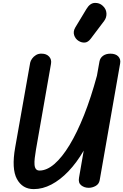

<svg xmlns="http://www.w3.org/2000/svg" viewBox="-20 -1300 853 1329"><path d="M213.5 9Q135 9 97 -61.2Q59 -131.5 85 -279L189 -866.5Q191.5 -879 201.8 -893.8Q212 -908.5 229.2 -919Q246.5 -929.5 269 -928.5Q301 -928.5 319.8 -908.5Q338.5 -888.5 333 -858L229 -264.5Q223.5 -232.5 220.5 -206Q217.5 -179.5 219 -160Q220.5 -140.5 228.8 -130Q237 -119.5 253.5 -119.5Q304 -119.5 356.8 -165Q409.5 -210.5 461.5 -296.2Q513.5 -382 561.8 -503.2Q610 -624.5 651 -776L668.5 -874.5Q673 -899 693.2 -913.8Q713.5 -928.5 744 -928.5Q780.5 -928.5 798.8 -909.2Q817 -890 811.5 -860.5L670 -52.5Q665 -25.5 641.8 -12.8Q618.5 0 594 0Q564 0 542.2 -17.2Q520.5 -34.5 527 -70L559.5 -257.5Q510.5 -173.5 453.5 -114Q396.5 -54.5 335.8 -22.8Q275 9 213.5 9ZM524.5 -1016.5Q501.5 -1030.5 493.2 -1056.8Q485 -1083 501.5 -1110.5L578.5 -1238Q602.5 -1278 635.2 -1279.8Q668 -1281.5 691 -1260Q714.5 -1239 716.8 -1209Q719 -1179 700.5 -1154.5L608 -1032Q589.5 -1007.5 567.8 -1005.5Q546 -1003.5 524.5 -1016.5Z"/></svg>

Font: Edu AU VIC WA NT Hand
Style: Bold
Weight: 700
Version: Version 1.001